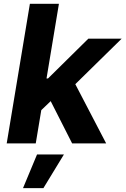

<svg xmlns="http://www.w3.org/2000/svg" viewBox="-20 -747 654 1000"><path d="M14.9 0H166.2L195 -173.3L244 -220.2L355.8 0H533L372.2 -308.6L613.6 -545.5H440L230.1 -338.4H222.3L286.9 -727.3H135.7ZM99.8 233H206L312.9 57.5H172.9Z"/></svg>

Font: Magic Ui Pro
Style: Bold Italic
Weight: 700
Italic angle: -9.39999°
Designer: Stefan Endress, Andreas Faust
Version: Version 1.000;FEAKit 1.0